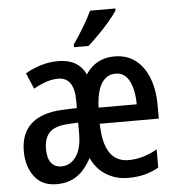

<svg xmlns="http://www.w3.org/2000/svg" viewBox="-54 -818 809 878"><g transform="rotate(-5 350.5 -378.5)"><path d="M484 -549Q542 -549 581.5 -518Q621 -487 641.5 -433Q662 -379 662 -308V-248H391Q394 -71 508 -71Q575 -71 640 -109V-25Q608 -7 574.5 1.5Q541 10 499 10Q444 10 399.5 -17Q355 -44 331 -96Q302 -42 264 -16Q226 10 171 10Q104 10 69 -36.5Q34 -83 34 -153Q34 -235 83 -278.5Q132 -322 224 -326L293 -329V-362Q293 -470 219 -470Q192 -470 164 -460.5Q136 -451 106 -434L75 -507Q107 -526 145.5 -538Q184 -550 227 -550Q318 -550 352 -478Q399 -549 484 -549ZM483 -470Q442 -470 418.5 -433.5Q395 -397 392 -322H567Q567 -387 546 -428.5Q525 -470 483 -470ZM293 -262 244 -259Q187 -256 161.5 -230.5Q136 -205 136 -155Q136 -111 153 -90Q170 -69 200 -69Q241 -69 267 -106Q293 -143 293 -210ZM508 -767V-758Q495 -738 471 -709.5Q447 -681 419.5 -653.5Q392 -626 371 -607H304V-619Q329 -655 352.5 -694Q376 -733 392 -767Z"/></g></svg>

Font: Avrile Sans Condensed Medium
Style: Regular
Weight: 500
Width: 3
Designer: Monotype Design Team
Foundry: Monotype Imaging Inc.
Version: Version 2.001;September 10, 2019;FontCreator 11.5.0.2425 64-